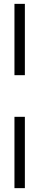

<svg xmlns="http://www.w3.org/2000/svg" viewBox="-20 -832 204 996"><path d="M55 -812H109V-442H55ZM55 -226H109V144H55Z"/></svg>

Font: Prompt ExtraLight
Style: Regular
Weight: 275
Designer: Katatrad Team
Foundry: CadsonDemak
Version: Version 1.001